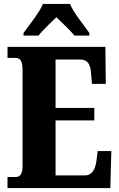

<svg xmlns="http://www.w3.org/2000/svg" viewBox="-20 -951 603 971"><path d="M99 -784V-771H175C193 -796 238 -837 265 -864C290 -840 345 -788 356 -771H432V-784C406 -822 352 -886 334 -931H197C179 -886 125 -822 99 -784ZM18 0H538L543 -187H474L468 -139C462 -95 446 -64 410 -64H261V-342H457V-405H261V-650H385C424 -650 438 -626 441 -575L445 -527H515L513 -714H18V-658H58C76 -658 94 -651 94 -600V-109C94 -74 83 -56 60 -56H18Z"/></svg>

Font: Noto Serif Myanmar ExtraCondensed Black
Style: Regular
Weight: 900
Width: 2
Designer: Ben Mitchell and the Monotype Design Team
Foundry: Monotype Imaging Inc.
Version: Version 2.106